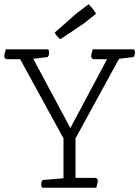

<svg xmlns="http://www.w3.org/2000/svg" viewBox="-27 -875 649 895"><path d="M422 0H169Q165 -6 165 -16Q165 -27 172 -36L269 -44V-230L67 -599H9Q-7 -599 -7 -613Q-7 -620 -2 -637L0 -645H198Q202 -639 202 -629Q202 -618 195 -609L128 -601L301 -278L472 -599H414Q398 -599 398 -613Q398 -620 403 -637L405 -645H598Q602 -639 602 -629Q602 -618 595 -609L528 -601L325 -230V-46H413Q429 -46 429 -32Q429 -25 424 -8ZM421 -811 363 -765 254 -692Q235 -708 228 -723L329 -812L386 -855Q399 -842 406 -833Q413 -824 421 -811Z"/></svg>

Font: Scope One
Style: Regular
Weight: 400
Designer: Dalton Maag Ltd
Foundry: Dalton Maag Ltd
Version: Version 1.002; ttfautohint (v1.4.1) -l 11 -r 50 -G 50 -x 14 